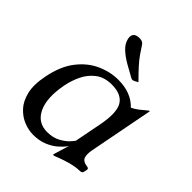

<svg xmlns="http://www.w3.org/2000/svg" viewBox="-189 -771 894 894"><g transform="rotate(45 258.0 -323.5)"><path d="M364.5 -243.2Q382.8 -337.2 359.5 -375.5Q336.2 -413.8 272.2 -413.8Q224.2 -413.8 193 -390.2Q161.8 -366.8 143.9 -330.1Q126 -293.5 118.2 -252Q100 -155.8 126.6 -100Q153.2 -44.2 214.8 -44.2Q254 -44.2 281.4 -59.6Q308.8 -75 323.1 -91.4Q337.5 -107.8 338.5 -109.8ZM423.8 -133Q417.8 -102 424.1 -84Q430.5 -66 461.8 -62Q472.8 -61 470.8 -50L467.8 -36Q465.8 -24 451.8 -24Q431.2 -24 408.9 -19Q386.5 -14 364 -6.5Q341.5 1 319.5 10Q318.5 11 313.5 11H311.5Q309.5 11 309.5 8Q311.5 2 320.5 -29Q329.5 -60 340.5 -90H345.5Q341.5 -81 329.4 -64.5Q317.2 -48 296.8 -30.5Q276.2 -13 246.6 -1Q217 11 178 11Q148 11 116.5 -1.5Q85 -14 60 -41Q35 -68 24.5 -112.5Q14 -157 27 -221Q43 -303 82 -353.5Q121 -404 173 -427.5Q225 -451 278 -451Q363 -451 411 -400Q428.8 -408.8 444.1 -420.6Q459.5 -432.5 469.9 -441.8Q480.2 -451 482.8 -451Q485.8 -451 484.8 -449ZM352 -509 337.8 -501.2Q329 -496.8 325.2 -496.8Q322.8 -496 319.9 -497.2Q317 -498.5 314.5 -499.5Q286.8 -514.5 256.4 -531.9Q226 -549.2 202.9 -570.6Q179.8 -592 174.5 -619Q171 -637.5 179.9 -647.8Q188.8 -658 210.8 -658Q219 -658 226.5 -655.6Q234 -653.2 239.2 -646Q255.5 -621 268.6 -602.2Q281.8 -583.5 300.9 -562.4Q320 -541.2 352 -509Z"/></g></svg>

Font: Young Serif Light
Style: Italic
Weight: 300
Italic angle: -10.979°
Designer: Bastien Sozeau
Foundry: NBR — Bastien Sozeau
Version: Version 5.001